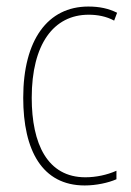

<svg xmlns="http://www.w3.org/2000/svg" viewBox="-20 -557 401 587"><path d="M239 10C274 10 311 2 336 -9V-35C307 -22 273 -15 241 -15C125 -15 77 -117 77 -258C77 -422 144 -512 251 -512C278 -512 305 -507 329 -494L338 -518C312 -531 284 -537 250 -537C126 -537 51 -435 51 -258C51 -97 109 10 239 10Z"/></svg>

Font: Noto Sans Lao UI Cond Thin
Style: Regular
Weight: 100
Width: 3
Designer: Monotype Design Team
Foundry: Monotype Imaging Inc.
Version: Version 2.000